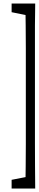

<svg xmlns="http://www.w3.org/2000/svg" viewBox="-20 -996 220 1089"><path d="M179.7 -976.1Q178.2 -913.6 178.2 -850.6Q178.2 -787.6 178.2 -723.4Q178.2 -659.2 178.2 -595.2V-307.6Q178.2 -244.1 178.2 -180.4Q178.2 -116.7 178.7 -53Q179.2 10.7 179.7 73.2H124Q125 12.2 125.7 -51.5Q126.5 -115.2 126.5 -179Q126.5 -242.7 126.5 -307.6V-595.2Q126.5 -657.7 126.5 -721.4Q126.5 -785.2 125.7 -848.4Q125 -911.6 124 -976.1ZM153.3 -976.1V-908.2H138.2L45.9 -926.8V-976.1ZM153.3 5.9V73.2H45.9V23.9L138.2 5.9Z"/></svg>

Font: Scarab Serif
Style: Condensed
Weight: 400
Designer: John Roberts
Foundry: Scarab
Version: 1.0